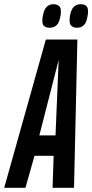

<svg xmlns="http://www.w3.org/2000/svg" viewBox="-54 -893 439 913"><path d="M-34 0 164 -705H314L298 0H196L201 -152H110L67 0ZM133 -249H210L225 -608ZM312 -761Q294 -761 284 -771.5Q274 -782 278 -813Q283 -847 296.5 -860Q310 -873 330 -873Q349 -873 358.5 -862Q368 -851 363 -820Q358 -786 345 -773.5Q332 -761 312 -761ZM182 -761Q163 -761 153.5 -771.5Q144 -782 149 -813Q154 -846 167 -859.5Q180 -873 200 -873Q219 -873 229 -862Q239 -851 234 -820Q229 -786 215.5 -773.5Q202 -761 182 -761Z"/></svg>

Font: Georama Extra Condensed SemiBold
Style: Italic
Weight: 600
Width: 2
Italic angle: -9°
Designer: Jean-Baptiste Levee
Foundry: Production Type
Version: Version 1.000